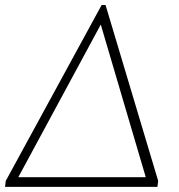

<svg xmlns="http://www.w3.org/2000/svg" viewBox="-43 -728 697 748"><path d="M28.3 -37.6H524.9L349.6 -632.3ZM-23.4 0 -20.5 -23.4 353 -708.5H368.2L573.2 -23.4L570.3 0Z"/></svg>

Font: Muli
Style: ExtraLightItalic
Weight: 200
Italic angle: -7°
Designer: Vernon Adams
Foundry: newtypography
Version: Version 2.0; ttfautohint (v1.00rc1.2-2d82) -l 8 -r 50 -G 200